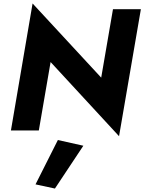

<svg xmlns="http://www.w3.org/2000/svg" viewBox="-20 -753 833 1108"><path d="M314 55 185 311 297 335 461 88ZM632 -700 564 -305 168 -733 43 0H204L272 -395L667 33L793 -700Z"/></svg>

Font: Jost
Style: Bold Italic
Weight: 700
Italic angle: -5°
Version: Version 3.710